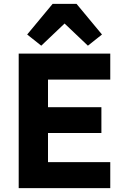

<svg xmlns="http://www.w3.org/2000/svg" viewBox="-20 -976 647 996"><path d="M77 0V-698H552V-563H229V-420H506V-286H229V-135H552V0ZM377 -956 509 -797 436 -739 315 -854 194 -739 121 -797 253 -956Z"/></svg>

Font: Plexus Sans Bold
Style: Regular
Weight: 700
Version: Version 2.001;PS 002.001;hotconv 1.0.70;makeotf.lib2.5.58329